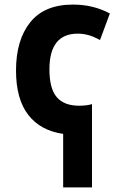

<svg xmlns="http://www.w3.org/2000/svg" viewBox="-20 -579 540 839"><path d="M256 240H382V-124Q369 -120 353.5 -118.5Q338 -117 326 -117Q260 -117 228 -154.5Q196 -192 196 -276Q196 -432 320 -432Q342 -432 365 -426Q388 -420 417 -404L460 -520Q388 -559 299 -559Q174 -559 112 -481.5Q50 -404 50 -271Q50 -146 103.5 -77Q157 -8 256 6Z"/></svg>

Font: Noto Sans Mono Condensed Extra
Style: Regular
Weight: 800
Width: 3
Designer: Monotype Design Team
Foundry: Monotype Imaging Inc.
Version: Version 1.900